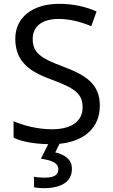

<svg xmlns="http://www.w3.org/2000/svg" viewBox="-20 -744 589 1004"><path d="M356 139C356 88 317 64 269 53L291 8C421 -5 502 -76 502 -191C502 -303 433 -350 307 -397C191 -440 151 -469 151 -541C151 -603 197 -645 286 -645C348 -645 407 -628 457 -607L485 -684C431 -708 366 -724 288 -724C153 -724 60 -655 60 -542C60 -431 122 -374 244 -330C373 -283 412 -253 412 -183C412 -112 357 -68 251 -68C175 -68 99 -89 51 -110V-24C93 -3 158 8 232 10L194 86C245 93 285 106 285 141C285 174 259 185 211 185C192 185 170 183 158 180V235C169 238 188 240 208 240C306 240 356 203 356 139Z"/></svg>

Font: Noto Sans Psalter Pahlavi
Style: Regular
Weight: 400
Designer: Monotype Design Team
Foundry: Monotype Imaging Inc.
Version: Version 2.002